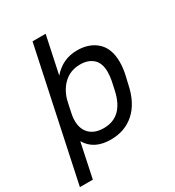

<svg xmlns="http://www.w3.org/2000/svg" viewBox="-217 -808 986 1079"><g transform="rotate(-30 276.5 -268.5)"><path d="M161.1 -689.9H246.1L194.8 -448.2Q258.3 -521 351.1 -521Q430.7 -521 479.5 -476.1Q527.8 -431.6 527.8 -345.2Q527.8 -308.6 520 -271L506.8 -213.9Q484.4 -103 421.4 -46.9Q359.4 8.8 267.1 8.8Q158.7 8.8 112.8 -69.8L65.9 152.8H-18.1ZM422.9 -217.8 435.1 -273.9Q440.9 -306.2 440.9 -330.1Q440.9 -388.2 409.7 -416Q378.4 -443.8 327.1 -443.8Q261.7 -443.8 218.3 -401.4Q174.8 -358.9 161.1 -291L149.9 -238.8Q143.1 -210.9 143.1 -184.1Q143.1 -129.9 174.8 -98.6Q207.5 -66.9 265.1 -66.9Q389.6 -66.9 422.9 -217.8Z"/></g></svg>

Font: D-DIN Exp
Style: DINExp-Italic
Weight: 400
Width: 7
Italic angle: -12°
Designer: Charles Nix
Foundry: Datto Inc.
Version: Version 1.00